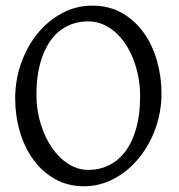

<svg xmlns="http://www.w3.org/2000/svg" viewBox="-20 -650 640 685"><path d="M480 -307.1Q480 -340.8 473.9 -373.8Q467.8 -406.7 456.5 -436.3Q445.3 -465.8 429 -491Q412.6 -516.1 392.1 -534.4Q371.6 -552.7 347.2 -563.2Q322.8 -573.7 294.9 -573.7Q251.5 -573.7 217 -555.4Q182.6 -537.1 158.9 -503.2Q135.3 -469.2 122.6 -420.9Q109.9 -372.6 109.9 -313Q109.9 -258.3 124.8 -209.5Q139.6 -160.6 164.8 -123.8Q189.9 -86.9 223.6 -65.4Q257.3 -43.9 294.9 -43.9Q335.4 -43.9 369.4 -60.8Q403.3 -77.6 428 -110.8Q452.6 -144 466.3 -193.4Q480 -242.7 480 -307.1ZM556.2 -315.9Q556.2 -271.5 546.1 -230Q536.1 -188.5 517.8 -151.6Q499.5 -114.7 474.1 -84.2Q448.7 -53.7 418.2 -31.7Q387.7 -9.8 352.8 2.4Q317.9 14.6 280.8 14.6Q222.2 14.6 176.3 -11.2Q130.4 -37.1 98.9 -80.6Q67.4 -124 50.8 -180.7Q34.2 -237.3 34.2 -298.8Q34.2 -365.2 55.7 -425.3Q77.1 -485.4 114.3 -530.8Q151.4 -576.2 201.4 -603Q251.5 -629.9 309.1 -629.9Q369.6 -629.9 415.8 -603.3Q461.9 -576.7 493.2 -532.7Q524.4 -488.8 540.3 -432.1Q556.2 -375.5 556.2 -315.9Z"/></svg>

Font: Noto Serif Devanagari
Style: Bold
Weight: 700
Designer: Monotype Design Team
Foundry: Monotype Imaging Inc.
Version: Version 1.01